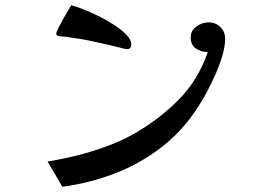

<svg xmlns="http://www.w3.org/2000/svg" viewBox="-20 -706 1040 730"><path d="M836 -559Q836 -530 825 -493Q814 -456 798 -420.5Q782 -385 768 -359Q739 -304 702 -255Q665 -206 617 -165Q532 -93 429 -51.5Q326 -10 217 4L161 -92Q212 -100 271 -114.5Q330 -129 387.5 -150.5Q445 -172 489 -197Q585 -252 659 -326.5Q733 -401 770 -508Q745 -508 725 -521.5Q705 -535 705 -563Q705 -590 727 -605.5Q749 -621 773 -621Q800 -621 818 -603Q836 -585 836 -559ZM479 -537Q479 -519 462 -519Q461 -519 459.5 -519.5Q458 -520 456 -520Q425 -528 394.5 -535Q364 -542 332 -549Q310 -554 288 -557.5Q266 -561 244 -564Q235 -566 225.5 -566.5Q216 -567 207 -568Q201 -570 197.5 -571Q194 -572 194 -579Q194 -584 201.5 -598.5Q209 -613 219 -631.5Q229 -650 238 -665Q247 -680 251 -686Q267 -682 294.5 -671.5Q322 -661 353.5 -645.5Q385 -630 413.5 -611.5Q442 -593 460.5 -574Q479 -555 479 -537Z"/></svg>

Font: Kaisei Decol
Style: Bold
Weight: 700
Designer: Font-Kai, 金井和夫
Foundry: KAZUO KANAI
Version: Version 5.003